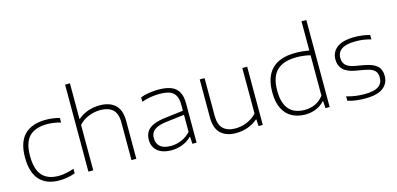

<svg xmlns="http://www.w3.org/2000/svg" viewBox="-72 -1261 3559 1722"><g transform="rotate(-15 1707.5 -399.5)"><path d="M62.5 -270Q62.5 -411 130.8 -479.8Q199 -548.5 330.5 -548.5Q363 -548.5 395.8 -544Q428.5 -539.5 456.5 -531V-489Q424.5 -498 394.8 -502.8Q365 -507.5 332 -507.5Q219.5 -507.5 164.5 -451.2Q109.5 -395 109.5 -272Q109.5 -147 160.8 -89.5Q212 -32 313.5 -32Q377 -32 456.5 -59.5V-17.5Q384 9 309 9Q189.5 9 126 -60.2Q62.5 -129.5 62.5 -270Z M579 -808H624V-476.5H627Q667.5 -512 719.5 -530.2Q771.5 -548.5 829.5 -548.5Q921.5 -548.5 972.8 -501Q1024 -453.5 1024 -351V0H979V-349.5Q979 -433 938.8 -469.5Q898.5 -506 824 -506Q768.5 -506 715.8 -485Q663 -464 624 -422V0H579Z M1583.5 -364.5V0H1544.5L1541 -66H1536.5Q1505.5 -32.5 1455.2 -12.2Q1405 8 1350.5 8Q1295.5 8 1256.2 -9.2Q1217 -26.5 1196.5 -58.5Q1176 -90.5 1176 -135Q1176 -180.5 1196.5 -211.5Q1217 -242.5 1260.8 -261.5Q1304.5 -280.5 1375.5 -288.5L1539 -308.5V-364.5Q1539 -420.5 1520.2 -452Q1501.5 -483.5 1465.8 -496Q1430 -508.5 1373.5 -508.5Q1334.5 -508.5 1292 -501.8Q1249.5 -495 1208.5 -480.5V-521.5Q1243.5 -534.5 1287.8 -541.5Q1332 -548.5 1375 -548.5Q1444 -548.5 1489.8 -531.2Q1535.5 -514 1559.5 -473.5Q1583.5 -433 1583.5 -364.5ZM1539 -111.5V-270.5L1376 -251Q1320.5 -244.5 1287.2 -230.2Q1254 -216 1238.8 -193.5Q1223.5 -171 1223.5 -138Q1223.5 -87 1256 -59Q1288.5 -31 1354.5 -31Q1406.5 -31 1454 -51.5Q1501.5 -72 1539 -111.5Z M1757.5 -188.5V-540.5H1802.5V-190Q1802.5 -107 1842.5 -70Q1882.5 -33 1954.5 -33Q2008.5 -33 2061 -54.2Q2113.5 -75.5 2153 -117.5V-540.5H2198V0H2159L2155.5 -63H2151Q2110.5 -28 2058.8 -9.5Q2007 9 1950.5 9Q1859.5 9 1808.5 -38.5Q1757.5 -86 1757.5 -188.5Z M2356 -259Q2356 -548.5 2647.5 -548.5Q2710.5 -548.5 2774 -536V-808H2819V0H2780L2776.5 -65.5H2772Q2740 -30 2693.8 -10.5Q2647.5 9 2593.5 9Q2522.5 9 2469.2 -19.8Q2416 -48.5 2386 -108.2Q2356 -168 2356 -259ZM2774 -117.5V-492.5Q2747.5 -499.5 2714 -503.8Q2680.5 -508 2646.5 -508Q2522.5 -508 2462.5 -448.5Q2402.5 -389 2402.5 -264Q2402.5 -32.5 2599 -32.5Q2650.5 -32.5 2695.8 -53Q2741 -73.5 2774 -117.5Z M2986.5 -13V-54Q3031.5 -41 3070 -35.8Q3108.5 -30.5 3152 -30.5Q3241.5 -30.5 3281.8 -58Q3322 -85.5 3322 -138.5Q3322 -167.5 3311.8 -187Q3301.5 -206.5 3277.5 -219.5Q3253.5 -232.5 3211 -240L3126 -255Q3049 -269 3014 -304.5Q2979 -340 2979 -398Q2979 -466.5 3032.5 -507.5Q3086 -548.5 3196.5 -548.5Q3270.5 -548.5 3337.5 -529.5V-489Q3298 -500 3265.2 -504.5Q3232.5 -509 3196.5 -509Q3025 -509 3025 -399.5Q3025 -359.5 3048.5 -334Q3072 -308.5 3131.5 -297.5L3216.5 -282.5Q3296.5 -268.5 3332.5 -235.2Q3368.5 -202 3368.5 -143Q3368.5 -71.5 3314 -31.2Q3259.5 9 3149.5 9Q3103 9 3063.5 3.8Q3024 -1.5 2986.5 -13Z"/></g></svg>

Font: Encode Sans Expanded ExtraLight
Style: Regular
Weight: 275
Width: 7
Designer: Multiple Designers
Foundry: Impallari Type
Version: Version 2.000